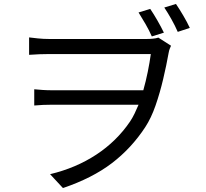

<svg xmlns="http://www.w3.org/2000/svg" viewBox="-20 -879 1040 970"><path d="M298 71 233 1Q363 -30 466 -97.5Q569 -165 637 -265Q649 -283 659.5 -304.5Q670 -326 680 -350H244Q219 -350 197.5 -349Q176 -348 153 -346V-428Q173 -426 195.5 -424.5Q218 -423 242 -423H704Q717 -469 726.5 -516Q736 -563 742 -606Q727 -606 688.5 -606Q650 -606 597.5 -606Q545 -606 488.5 -606Q432 -606 379 -606Q326 -606 286.5 -606Q247 -606 230 -606Q206 -606 180 -605Q154 -604 127 -602V-690Q143 -688 171 -685Q199 -682 230 -682Q247 -682 285.5 -682Q324 -682 375.5 -682Q427 -682 481.5 -682Q536 -682 585.5 -682Q635 -682 671 -682Q707 -682 719 -682Q736 -682 752 -683.5Q768 -685 780 -689L844 -648Q841 -641 837.5 -632.5Q834 -624 832 -612Q821 -550 804.5 -480Q788 -410 766 -346.5Q744 -283 714 -237Q644 -130 545 -54.5Q446 21 298 71ZM747 -695Q734 -725 715.5 -757Q697 -789 680 -816L739 -834Q756 -809 775 -776Q794 -743 808 -714ZM878 -718Q864 -750 846 -782Q828 -814 810 -841L869 -859Q886 -834 905.5 -801Q925 -768 939 -738Z"/></svg>

Font: Chocolate Classical Sans
Style: Regular
Weight: 400
Designer: 田海東、宇文滿月
Foundry: Moonlit Owen
Version: Version 1.001